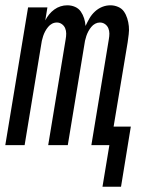

<svg xmlns="http://www.w3.org/2000/svg" viewBox="-25 -548 545 725"><path d="M362 157 388 0H320L386 -400Q388 -411 388 -421.5Q388 -432 384 -441.5Q380 -451 371.5 -457Q363 -463 352 -463Q343 -463 334.5 -458.5Q326 -454 319.5 -446Q313 -438 308.5 -429.5Q304 -421 301 -412Q298 -403 296 -394Q294 -385 293 -376L231 0H157L223 -400Q225 -411 225 -421.5Q225 -432 221 -441.5Q217 -451 208.5 -457Q200 -463 190 -463Q180 -463 171.5 -458.5Q163 -454 156.5 -446Q150 -438 145.5 -429.5Q141 -421 138 -412Q135 -403 133 -394Q131 -385 130 -376L68 0H-5L81 -520H154L146 -471Q152 -483 160.5 -493.5Q169 -504 180 -512Q191 -520 203.5 -524Q216 -528 229 -528Q245 -528 258.5 -522Q272 -516 280 -504.5Q288 -493 292.5 -479Q297 -465 298 -450Q305 -465 313 -479Q321 -493 333.5 -504.5Q346 -516 361 -522Q376 -528 392 -528Q407 -528 421 -522Q435 -516 443 -504.5Q451 -493 455.5 -478.5Q460 -464 461.5 -449Q463 -434 461 -418.5Q459 -403 457 -388L404 -70H469L432 157Z"/></svg>

Font: Iosevka
Style: Italic
Weight: 400
Italic angle: -9°
Monospace: yes
Designer: Belleve Invis
Foundry: Belleve Invis
Version: Version 32.5.0; ttfautohint (v1.8.4)